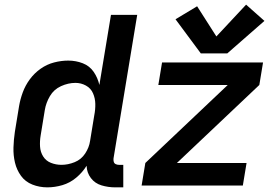

<svg xmlns="http://www.w3.org/2000/svg" viewBox="-20 -799 1192 827"><path d="M845 -569H959L1119 -709L1040 -779L912 -642L829 -772L736 -716ZM184 8Q216 8 248.5 -1.5Q281 -11 308 -33.5Q335 -56 353 -85Q354 -55 371.5 -32Q389 -9 417.5 -0.5Q446 8 476 8H511V-89H492Q485 -89 478.5 -92Q472 -95 470 -102Q468 -109 469 -117L571 -735H458L408 -433Q401 -464 383.5 -489.5Q366 -515 336.5 -526.5Q307 -538 274 -538Q244 -538 213 -530Q182 -522 155 -503Q128 -484 108.5 -457.5Q89 -431 78 -401Q67 -371 62 -341L44 -231Q39 -197 38 -163.5Q37 -130 44.5 -98.5Q52 -67 70.5 -41.5Q89 -16 119.5 -4Q150 8 184 8ZM590 0H1026L1042 -97H742L1097 -433L1113 -530H678L662 -433H961L606 -97ZM245 -89Q221 -89 199.5 -97.5Q178 -106 166 -125Q154 -144 152.5 -167.5Q151 -191 155 -215L173 -325Q178 -356 195 -385Q212 -414 243 -428Q274 -442 305 -442Q329 -442 350 -430.5Q371 -419 380.5 -397.5Q390 -376 390.5 -351.5Q391 -327 386 -302L368 -192Q364 -164 347 -138Q330 -112 301.5 -100.5Q273 -89 245 -89Z"/></svg>

Font: Iosevka Sparkle Semibold
Style: Italic
Weight: 600
Italic angle: -9°
Designer: Belleve Invis
Foundry: Belleve Invis
Version: Version 4.5.0; ttfautohint (v1.8.3)